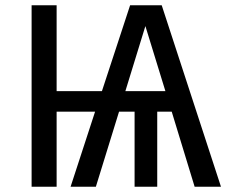

<svg xmlns="http://www.w3.org/2000/svg" viewBox="-20 -709 865 729"><path d="M632 -285H577V0H491V-285H432L344 0H248L341 -285H195V0H100V-689H195V-363H367L474 -689H594L819 0H719ZM608 -363 532 -610 456 -363Z"/></svg>

Font: FiraGO
Style: Regular
Weight: 400
Designer: bBox Type
Foundry: bBox Type GmbH
Version: Version 1.001;April 20, 2020;FontCreator 12.0.0.2555 64-bit